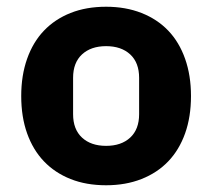

<svg xmlns="http://www.w3.org/2000/svg" viewBox="-20 -538 630 570"><path d="M295 -105Q340 -105 366.5 -129.5Q393 -154 393 -199V-307Q393 -352 366.5 -376.5Q340 -401 295 -401Q250 -401 223.5 -376.5Q197 -352 197 -307V-199Q197 -154 223.5 -129.5Q250 -105 295 -105ZM295 12Q236 12 189.5 -6.5Q143 -25 110.5 -59Q78 -93 60.5 -142Q43 -191 43 -253Q43 -314 60.5 -363.5Q78 -413 110.5 -447Q143 -481 189.5 -499.5Q236 -518 295 -518Q353 -518 400 -499.5Q447 -481 479.5 -447Q512 -413 529.5 -363.5Q547 -314 547 -253Q547 -191 529.5 -142Q512 -93 479.5 -59Q447 -25 400 -6.5Q353 12 295 12Z"/></svg>

Font: IBM-Poppins
Style: Poppins-Bold
Weight: 700
Designer: Mike Abbink, Paul van der Laan, Pieter van Rosmalen, Ben Mitchell, Mark Frömberg
Foundry: Bold Monday
Version: Version 1.1